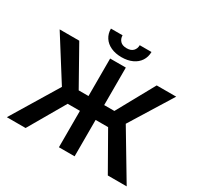

<svg xmlns="http://www.w3.org/2000/svg" viewBox="-183 -1107 1365 1325"><g transform="rotate(30 500.0 -444.5)"><path d="M562.5 -408.2H643.6L808.6 -707H963.9L755.9 -371.1L977.5 0H827.1L662.1 -290H562.5V0H437.5V-290H339.8L171.9 0H22.5L247.1 -371.1L35.2 -707H191.4L359.4 -408.2H437.5V-707H562.5ZM500 -753.9Q451.2 -753.9 414.8 -770.8Q378.4 -787.6 358.6 -818.1Q338.9 -848.6 338.9 -888.7H431.6Q431.6 -861.8 448.5 -843.5Q465.3 -825.2 500 -825.2Q534.2 -825.2 551.3 -843.3Q568.4 -861.3 568.4 -888.7H662.1Q661.6 -848.6 641.6 -818.1Q621.6 -787.6 585.2 -770.8Q548.8 -753.9 500 -753.9Z"/></g></svg>

Font: Pretendard GOV SemiBold
Style: Regular
Weight: 600
Designer: Base glyphs from Inter by Rasmus Andersson; Hangeul glyphs from Noto Sans CJK(Source Han Sans) by Jang Soo-young and Kan
Foundry: Kil Hyung-jin
Version: Version 1.309